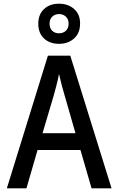

<svg xmlns="http://www.w3.org/2000/svg" viewBox="-20 -1018 640 1038"><path d="M17 0 239 -717H360L583 0H475L415 -207H183L123 0ZM270 -500 210 -298H388L330 -500Q323 -523 314.5 -554.5Q306 -586 299 -618Q293 -586 284.5 -554Q276 -522 270 -500ZM299 -781Q249 -781 218 -810Q187 -839 187 -890Q187 -940 218 -969Q249 -998 299 -998Q348 -998 380.5 -969.5Q413 -941 413 -891Q413 -839 380.5 -810Q348 -781 299 -781ZM299 -838Q322 -838 336.5 -852Q351 -866 351 -890Q351 -914 336 -928Q321 -942 299 -942Q277 -942 262.5 -928Q248 -914 248 -890Q248 -866 262 -852Q276 -838 299 -838Z"/></svg>

Font: Noto Sans Mono Medium
Style: Regular
Weight: 500
Designer: Monotype Design Team
Foundry: Monotype Imaging Inc.
Version: Version 2.014